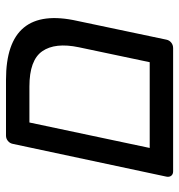

<svg xmlns="http://www.w3.org/2000/svg" viewBox="2 -614 611 656"><g transform="rotate(-90 308.0 -285.5)"><path d="M33 -23 145 -548Q147 -558 155 -564.5Q163 -571 173 -571H364Q620 -571 565 -327L501 -23Q499 -13 491 -6.5Q483 0 472 0H51Q41 0 36 -6.5Q31 -13 33 -23ZM424 -80 475 -322Q492 -403 461.5 -447Q431 -491 341 -491H218L131 -80Z"/></g></svg>

Font: SVN-Rubik
Style: Italic
Weight: 400
Italic angle: -12°
Designer: Hubert and Fischer
Foundry: Hubert & Fischer
Version: Version 2.101; ttfautohint (v1.8.3)